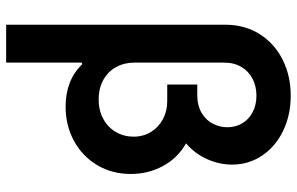

<svg xmlns="http://www.w3.org/2000/svg" viewBox="-189 -568 956 618"><g transform="rotate(90 289.0 -259.0)"><path d="M509.8 -528.3Q509.8 -486.8 492.2 -447.5Q474.6 -408.2 441.4 -379.9Q489.3 -352.5 514.6 -305.2Q540 -257.8 540 -202.1Q540 -142.1 511.7 -94.2Q483.4 -46.4 433.8 -19.3Q384.3 7.8 323.2 7.8Q237.8 7.8 186.5 -45.9L181.6 -43.9V199.2H59.6V-508.8Q60.1 -569.8 90.1 -617.2Q120.1 -664.6 172.1 -690.7Q224.1 -716.8 288.1 -716.8Q350.1 -716.8 400.9 -692.4Q451.7 -668 480.7 -624.8Q509.8 -581.5 509.8 -528.3ZM299.8 -98.6Q335.9 -98.6 363.3 -113.8Q390.6 -128.9 405.3 -154.5Q419.9 -180.2 419.9 -210.9Q419.9 -241.7 405 -266.4Q390.1 -291 364 -305.2Q337.9 -319.3 305.7 -319.3H252V-416H286.1Q320.3 -416 343.8 -430.2Q367.2 -444.3 378.4 -466.6Q389.6 -488.8 389.6 -512.7Q389.6 -539.6 376.7 -561Q363.8 -582.5 340.6 -594.5Q317.4 -606.4 288.1 -606.4Q257.8 -606.4 233.6 -594Q209.5 -581.5 195.6 -558.1Q181.6 -534.7 181.6 -502.9V-211.9Q181.6 -180.7 195.8 -154.8Q210 -128.9 236.8 -113.8Q263.7 -98.6 299.8 -98.6Z"/></g></svg>

Font: WEMIX Pretendard SemiBold
Style: Regular
Weight: 600
Designer: Base glyphs from Inter by Rasmus Andersson; Hangeul glyphs from Noto Sans CJK(Source Han Sans) by Jang Soo-young and Kan
Foundry: Kil Hyung-jin
Version: Version 1.000